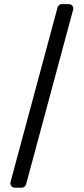

<svg xmlns="http://www.w3.org/2000/svg" viewBox="-20 -781 397 911"><path d="M29.1 88.4Q29.1 86.6 29.8 83.1L253.2 -746.1Q255 -752.8 260.5 -757.1Q266 -761.4 273.1 -761.4H306.8Q315.7 -761.4 321.7 -755.3Q327.8 -749.3 327.8 -740.8Q327.8 -739 327.1 -735.4L103.7 93.8Q101.9 100.5 96.4 104.9Q90.9 109.4 83.8 109.4H50.1Q41.2 109.4 35.2 103.2Q29.1 96.9 29.1 88.4Z"/></svg>

Font: DeltaSans
Style: Regular
Weight: 400
Designer: Rasmus Andersson
Foundry: rsms
Version: Version 3.012